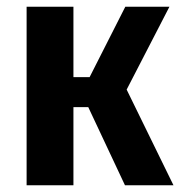

<svg xmlns="http://www.w3.org/2000/svg" viewBox="-20 -550 536 570"><path d="M356 -284 495 0H351L242 -232H198V0H59V-530H198V-321H246L352 -530H483Z"/></svg>

Font: Fira Sans Condensed SemiBold
Style: Regular
Weight: 600
Width: 3
Designer: bBox Type GmbH & Carrois Corporate GbR & Edenspiekermann AG
Foundry: bBox Type GmbH & Carrois Corporate GbR & Edenspiekermann AG
Version: Version 4.301